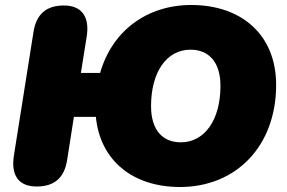

<svg xmlns="http://www.w3.org/2000/svg" viewBox="-20 -737 1150 769"><path d="M701 12C925 12 1086 -151 1086 -397C1086 -597 948 -717 746 -717C568 -717 429 -613 381 -445H304L327 -589C340 -668 309 -715 236 -715C165 -715 125 -680 114 -608L36 -116C23 -36 53 10 127 10C198 10 238 -25 249 -97L276 -269H364C381 -93 513 12 701 12ZM704 -167C633 -167 585 -214 585 -312C585 -448 647 -538 743 -538C814 -538 863 -491 863 -393C863 -257 800 -167 704 -167Z"/></svg>

Font: SN Pro Black
Style: Italic
Weight: 900
Italic angle: -9°
Designer: Tobias Whetton
Foundry: Supernotes
Version: Version 1.001;Glyphs 3.2 (3249)